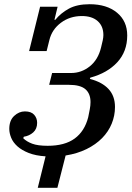

<svg xmlns="http://www.w3.org/2000/svg" viewBox="-20 -730 624 910"><path d="M196 11Q149 8 116 -5Q83 -18 62.5 -36.5Q42 -55 33 -77Q24 -99 24 -119Q24 -159 47 -180.5Q70 -202 98 -202Q128 -202 142 -186Q156 -170 156 -148Q156 -119 137.5 -102.5Q119 -86 93 -82L90 -75Q106 -59 132.5 -49Q159 -39 206 -39Q287 -39 334 -73.5Q381 -108 398 -174Q402 -194 405.5 -212Q409 -230 409 -246Q409 -286 385 -307Q361 -328 306 -328H213L227 -384H317Q366 -384 405.5 -415.5Q445 -447 459 -505Q464 -525 467 -539Q470 -553 470 -564Q470 -606 443 -630Q416 -654 368 -654Q311 -654 268.5 -622Q226 -590 214 -540L201 -488H118L170 -698H253L238 -636H242Q268 -668 306.5 -689Q345 -710 405 -710Q486 -710 534.5 -670Q583 -630 583 -562Q583 -486 536 -435Q489 -384 408 -362L406 -356Q464 -341 494.5 -308Q525 -275 525 -223Q525 -182 509.5 -144Q494 -106 464 -75.5Q434 -45 390.5 -23.5Q347 -2 291 7L252 160H159Z"/></svg>

Font: IBM Plex Serif Medium
Style: Italic
Weight: 500
Italic angle: -14°
Designer: Mike Abbink, Paul van der Laan, Pieter van Rosmalen
Foundry: Bold Monday
Version: Version 2.5